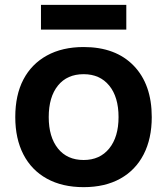

<svg xmlns="http://www.w3.org/2000/svg" viewBox="-20 -760 690 792"><path d="M325 12Q237 12 173.5 -23Q110 -58 76.5 -123Q43 -188 43 -277Q43 -368 76.5 -432Q110 -496 173.5 -531Q237 -566 325 -566Q457 -566 531.5 -489Q606 -412 606 -277Q606 -188 572.5 -123Q539 -58 476 -23Q413 12 325 12ZM325 -100Q392 -100 430.5 -147.5Q469 -195 469 -277Q469 -360 430.5 -407Q392 -454 325 -454Q257 -454 219 -407Q181 -360 181 -277Q181 -195 219 -147.5Q257 -100 325 -100ZM149 -638V-740H501V-638Z"/></svg>

Font: Azeret Mono SemiBold
Style: Regular
Weight: 600
Designer: Martin Vácha
Foundry: Displaay
Version: Version 1.002